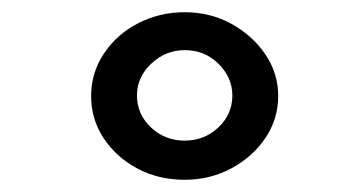

<svg xmlns="http://www.w3.org/2000/svg" viewBox="-20 -668 590 314"><path d="M282 -374Q239 -374 204.5 -392.5Q170 -411 149.5 -442Q129 -473 129 -511Q129 -549 150 -580.5Q171 -612 206 -630Q241 -648 282 -648Q324 -648 358.5 -629Q393 -610 414 -579Q435 -548 435 -511Q435 -474 414.5 -443Q394 -412 359 -393Q324 -374 282 -374ZM282 -438Q314 -438 337 -459.5Q360 -481 360 -512Q360 -541 337.5 -563.5Q315 -586 282 -586Q251 -586 227.5 -564Q204 -542 204 -512Q204 -481 227 -459.5Q250 -438 282 -438Z"/></svg>

Font: Inconsolata SemiExpanded Medium
Style: Regular
Weight: 500
Width: 6
Monospace: yes
Designer: Raph Levien, Cyreal, Brenton Simpson
Foundry: Raph Levien, Cyreal, Google
Version: Version 3.001; ttfautohint (v1.8.2.53-6de2)